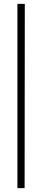

<svg xmlns="http://www.w3.org/2000/svg" viewBox="-20 -720 215 990"><path d="M69.8 250V-700.2H107.9L106.9 250Z"/></svg>

Font: Halibut Exp Thin
Style: Regular
Weight: 250
Width: 7
Designer: Matteo Maggi
Foundry: Collletttivo
Version: Version 3.080 | FøM Fix